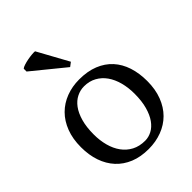

<svg xmlns="http://www.w3.org/2000/svg" viewBox="-207 -802 914 914"><g transform="rotate(-45 250.0 -345.0)"><path d="M26.9 -223.1Q26.9 -279.3 43.7 -323Q60.5 -366.7 90.3 -396.5Q120.1 -426.3 160.9 -441.9Q201.7 -457.5 249 -457.5Q304.7 -457.5 346.7 -440.7Q388.7 -423.8 416.7 -393.1Q444.8 -362.3 459 -319.1Q473.1 -275.9 473.1 -223.1Q473.1 -167 456.3 -123.3Q439.5 -79.6 409.7 -49.8Q379.9 -20 338.6 -4.4Q297.4 11.2 249 11.2Q195.8 11.2 154.5 -5.6Q113.3 -22.5 85 -53.2Q56.6 -84 41.7 -127.2Q26.9 -170.4 26.9 -223.1ZM112.8 -223.1Q112.8 -182.6 122.3 -147.2Q131.8 -111.8 150.9 -85.4Q169.9 -59.1 198.5 -43.9Q227.1 -28.8 265.1 -28.8Q288.6 -28.8 310.8 -40.5Q333 -52.2 350.1 -76.2Q367.2 -100.1 377.4 -136.7Q387.7 -173.3 387.7 -223.1Q387.7 -264.2 378.2 -299.8Q368.7 -335.4 350.3 -361.6Q332 -387.7 304.7 -402.8Q277.3 -418 242.2 -418Q216.3 -418 192.9 -406.2Q169.4 -394.5 151.6 -370.6Q133.8 -346.7 123.3 -309.8Q112.8 -272.9 112.8 -223.1ZM280.8 -544.9 260.3 -529.3 98.6 -661.1V-680.2Q104 -685.1 116.9 -689.2Q129.9 -693.4 145 -696.3Q160.2 -699.2 174.1 -700.4Q188 -701.7 195.3 -700.7Z"/></g></svg>

Font: PT Astra Serif
Style: Regular
Weight: 400
Designer: A.Korolkova, I. Chaeva
Foundry: ParaType Ltd
Version: Version 1.002